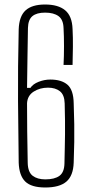

<svg xmlns="http://www.w3.org/2000/svg" viewBox="-20 -825 410 852"><path d="M181 7Q119 7 92 -19.5Q65 -46 63 -103Q61 -231 60 -377Q59 -523 63 -695Q65 -753 93.5 -779Q122 -805 180 -805Q238 -805 269 -779.5Q300 -754 302 -696Q304 -659 303.5 -616.5Q303 -574 302 -537H262Q264 -575 264 -620.5Q264 -666 262 -700Q261 -738 239.5 -753.5Q218 -769 180 -769Q143 -769 124 -753.5Q105 -738 104 -701Q103 -643 102 -576Q101 -509 100 -435H115Q126 -452 151.5 -462Q177 -472 203 -472Q253 -472 279.5 -449Q306 -426 307 -367Q309 -315 309.5 -274.5Q310 -234 309.5 -194.5Q309 -155 307 -103Q305 -45 274.5 -19Q244 7 181 7ZM181 -29Q222 -29 243.5 -44.5Q265 -60 266 -99Q267 -139 267.5 -169.5Q268 -200 268.5 -228Q269 -256 268.5 -289Q268 -322 267 -366Q266 -404 246 -420Q226 -436 193 -436Q157 -436 129.5 -418.5Q102 -401 100 -367Q100 -246 103 -102Q104 -61 125 -45Q146 -29 181 -29Z"/></svg>

Font: Big Shoulders Text Thin
Style: Regular
Weight: 100
Designer: Patric King
Foundry: XO Type Co
Version: Version 1.000; ttfautohint (v1.8.2)